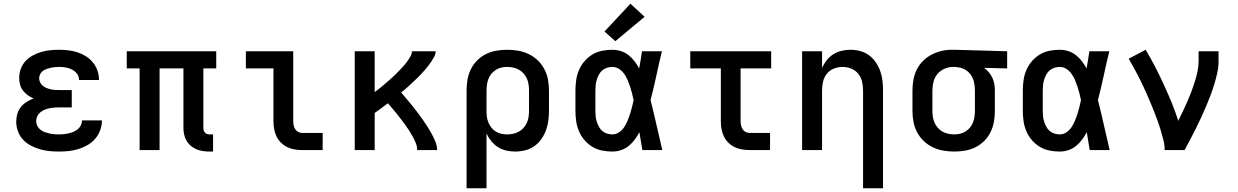

<svg xmlns="http://www.w3.org/2000/svg" viewBox="-20 -805 6640 1030"><path d="M298 8Q271 8 245 5.5Q219 3 193.5 -4.5Q168 -12 144.5 -24.5Q121 -37 103 -56.5Q85 -76 76 -101.5Q67 -127 67 -153Q67 -174 73 -194.5Q79 -215 92 -231Q105 -247 122.5 -258Q140 -269 160 -277Q143 -284 128.5 -294.5Q114 -305 103 -319.5Q92 -334 87.5 -351.5Q83 -369 83 -387Q83 -412 91.5 -435.5Q100 -459 116.5 -477Q133 -495 155 -507Q177 -519 200.5 -526Q224 -533 248.5 -535.5Q273 -538 297 -538Q322 -538 347 -535Q372 -532 395.5 -524.5Q419 -517 440.5 -503.5Q462 -490 478 -470.5Q494 -451 502.5 -427Q511 -403 511 -379Q511 -378 511 -377.5Q511 -377 511 -376H404Q404 -377 404 -377Q404 -377 404 -377Q404 -395 393 -409.5Q382 -424 366 -432Q350 -440 332.5 -443Q315 -446 297 -446Q286 -446 274.5 -445Q263 -444 252 -441.5Q241 -439 230 -435Q219 -431 210 -424.5Q201 -418 195.5 -407.5Q190 -397 190 -385Q190 -373 195.5 -362.5Q201 -352 210 -344.5Q219 -337 230.5 -332.5Q242 -328 253.5 -325.5Q265 -323 276.5 -322.5Q288 -322 300 -322H365V-229H300Q286 -229 272.5 -228Q259 -227 246 -224.5Q233 -222 220 -216.5Q207 -211 196.5 -202.5Q186 -194 180 -181.5Q174 -169 174 -155Q174 -155 174 -155Q174 -155 174 -155Q174 -142 180 -130Q186 -118 196.5 -109.5Q207 -101 219.5 -96.5Q232 -92 245 -89Q258 -86 271 -85Q284 -84 298 -84Q311 -84 324 -85.5Q337 -87 350 -90Q363 -93 375.5 -98.5Q388 -104 398 -112.5Q408 -121 414 -133.5Q420 -146 420 -159H527Q527 -159 527 -159Q527 -159 527 -159Q527 -132 517.5 -106.5Q508 -81 491 -61Q474 -41 451 -27.5Q428 -14 402.5 -6Q377 2 350.5 5Q324 8 298 8Z M1105 8Q1087 8 1069 5.5Q1051 3 1034.5 -4Q1018 -11 1004 -22.5Q990 -34 981 -49.5Q972 -65 968 -82.5Q964 -100 964 -118V-438H836V0H729V-438H660V-530H1140V-438H1071V-118Q1071 -111 1073 -104.5Q1075 -98 1080 -93Q1085 -88 1091.5 -86Q1098 -84 1105 -84H1123V8Z M1601 0Q1580 0 1559.5 -3.5Q1539 -7 1520.5 -16Q1502 -25 1487 -40Q1472 -55 1463 -74Q1454 -93 1450.5 -113.5Q1447 -134 1447 -155V-438H1299V-530H1553V-155Q1553 -144 1555.5 -132.5Q1558 -121 1564 -111.5Q1570 -102 1580 -97Q1590 -92 1601 -92H1711V0Z M1883 0V-530H1990V-311Q2000 -318 2010 -326Q2020 -334 2029.5 -342Q2039 -350 2048.5 -358Q2058 -366 2067.5 -374.5Q2077 -383 2086.5 -391.5Q2096 -400 2105 -409Q2114 -418 2122.5 -427Q2131 -436 2139.5 -445Q2148 -454 2156 -464Q2164 -474 2171 -484.5Q2178 -495 2184 -506Q2190 -517 2190 -530H2317Q2317 -515 2310 -502Q2303 -489 2295 -476.5Q2287 -464 2278 -452.5Q2269 -441 2259.5 -430Q2250 -419 2240 -408.5Q2230 -398 2219.5 -387.5Q2209 -377 2198 -367Q2187 -357 2176.5 -347Q2166 -337 2155 -327.5Q2144 -318 2132 -309Q2147 -291 2162 -273.5Q2177 -256 2191.5 -238Q2206 -220 2220 -201.5Q2234 -183 2247 -164.5Q2260 -146 2272.5 -126.5Q2285 -107 2296 -86.5Q2307 -66 2316 -44.5Q2325 -23 2325 0H2218Q2218 -19 2211 -36.5Q2204 -54 2195 -70.5Q2186 -87 2176 -103Q2166 -119 2155 -134Q2144 -149 2132.5 -164Q2121 -179 2109.5 -193.5Q2098 -208 2085.5 -222.5Q2073 -237 2061 -251Q2044 -238 2026 -225Q2008 -212 1990 -199V0Z M2483 205V-320Q2483 -349 2488 -378Q2493 -407 2506 -433.5Q2519 -460 2540 -481Q2561 -502 2587 -515Q2613 -528 2642.5 -533Q2672 -538 2701 -538Q2730 -538 2759.5 -533Q2789 -528 2816 -515Q2843 -502 2864.5 -481.5Q2886 -461 2900 -434.5Q2914 -408 2919.5 -379Q2925 -350 2925 -320V-210Q2925 -183 2921.5 -156.5Q2918 -130 2908.5 -105Q2899 -80 2883 -57.5Q2867 -35 2845 -20Q2823 -5 2796.5 1.5Q2770 8 2743 8Q2719 8 2695 2.5Q2671 -3 2651 -16Q2631 -29 2615.5 -48Q2600 -67 2590 -89V205ZM2701 -84Q2717 -84 2733 -87.5Q2749 -91 2763.5 -99Q2778 -107 2789 -119.5Q2800 -132 2806.5 -146.5Q2813 -161 2815.5 -177.5Q2818 -194 2818 -210V-320Q2818 -336 2815.5 -352.5Q2813 -369 2806.5 -383.5Q2800 -398 2789 -410.5Q2778 -423 2764 -431Q2750 -439 2733.5 -442.5Q2717 -446 2701 -446Q2685 -446 2669.5 -442.5Q2654 -439 2640.5 -430.5Q2627 -422 2616.5 -409.5Q2606 -397 2600.5 -382.5Q2595 -368 2592.5 -352Q2590 -336 2590 -320V-210Q2590 -194 2592 -178.5Q2594 -163 2600 -148Q2606 -133 2616 -120.5Q2626 -108 2639.5 -99.5Q2653 -91 2669 -87.5Q2685 -84 2701 -84Z M3265 8Q3237 8 3209.5 2.5Q3182 -3 3158 -17.5Q3134 -32 3115.5 -53.5Q3097 -75 3086 -101Q3075 -127 3071 -154.5Q3067 -182 3067 -210V-320Q3067 -348 3071 -375.5Q3075 -403 3086 -429Q3097 -455 3115.5 -476.5Q3134 -498 3158 -512.5Q3182 -527 3209.5 -532.5Q3237 -538 3265 -538Q3288 -538 3310.5 -531Q3333 -524 3351.5 -509.5Q3370 -495 3384 -476.5Q3398 -458 3409 -438Q3413 -461 3417 -484Q3421 -507 3424 -530H3531Q3515 -465 3501 -399Q3487 -333 3470 -268Q3487 -201 3502 -134Q3517 -67 3533 0H3426Q3422 -24 3418 -48Q3414 -72 3410 -96Q3399 -75 3385 -56Q3371 -37 3352.5 -22Q3334 -7 3311.5 0.5Q3289 8 3265 8ZM3265 -84Q3285 -84 3301.5 -95.5Q3318 -107 3328.5 -123Q3339 -139 3346.5 -157Q3354 -175 3360 -193.5Q3366 -212 3370.5 -230.5Q3375 -249 3379 -268Q3375 -287 3370.5 -305Q3366 -323 3360 -341Q3354 -359 3346.5 -376.5Q3339 -394 3328 -409.5Q3317 -425 3300.5 -435.5Q3284 -446 3265 -446Q3251 -446 3236.5 -441.5Q3222 -437 3211 -427.5Q3200 -418 3193 -405Q3186 -392 3181.5 -378Q3177 -364 3175.5 -349.5Q3174 -335 3174 -320V-210Q3174 -195 3175.5 -180.5Q3177 -166 3181.5 -152Q3186 -138 3193 -125Q3200 -112 3211 -102.5Q3222 -93 3236.5 -88.5Q3251 -84 3265 -84ZM3281 -584 3223 -636 3362 -785 3438 -715Z M4001 0Q3980 0 3959.5 -3.5Q3939 -7 3920.5 -16Q3902 -25 3887 -40Q3872 -55 3863 -74Q3854 -93 3850.5 -113.5Q3847 -134 3847 -155V-438H3683V-530H4117V-438H3953V-155Q3953 -144 3955.5 -132.5Q3958 -121 3964 -111.5Q3970 -102 3980 -97Q3990 -92 4001 -92H4111V0Z M4610 205V-320Q4610 -344 4604.5 -367.5Q4599 -391 4584 -409.5Q4569 -428 4546.5 -437Q4524 -446 4500 -446Q4476 -446 4453.5 -437Q4431 -428 4416 -409.5Q4401 -391 4395.5 -367.5Q4390 -344 4390 -320V0H4283V-530H4390V-441Q4400 -463 4415 -482Q4430 -501 4450.5 -514Q4471 -527 4495 -532.5Q4519 -538 4543 -538Q4569 -538 4595 -531Q4621 -524 4642 -508.5Q4663 -493 4678 -471Q4693 -449 4702 -424Q4711 -399 4714 -372.5Q4717 -346 4717 -320V205Z M5099 8Q5070 8 5040.5 3Q5011 -2 4984 -15Q4957 -28 4935.5 -48.5Q4914 -69 4900 -95.5Q4886 -122 4880.5 -151Q4875 -180 4875 -210V-320Q4875 -348 4880 -376.5Q4885 -405 4897.5 -430.5Q4910 -456 4930 -476.5Q4950 -497 4975 -510.5Q5000 -524 5028 -531Q5056 -538 5084 -538Q5088 -538 5092 -538Q5096 -538 5100 -538L5383 -530V-438L5259 -441Q5273 -431 5284.5 -417.5Q5296 -404 5303.5 -388Q5311 -372 5314 -355Q5317 -338 5317 -320V-210Q5317 -181 5312 -152Q5307 -123 5294 -96.5Q5281 -70 5260 -49Q5239 -28 5213 -15Q5187 -2 5157.5 3Q5128 8 5099 8ZM5099 -84Q5115 -84 5130.5 -87.5Q5146 -91 5159.5 -99.5Q5173 -108 5183.5 -120.5Q5194 -133 5199.5 -147.5Q5205 -162 5207.5 -178Q5210 -194 5210 -210V-320Q5210 -343 5205 -365Q5200 -387 5186.5 -405.5Q5173 -424 5152.5 -434Q5132 -444 5109 -445L5100 -446Q5098 -446 5096 -446Q5094 -446 5092 -446Q5069 -446 5046.5 -436Q5024 -426 5009 -408Q4994 -390 4988 -367Q4982 -344 4982 -320V-210Q4982 -194 4984.5 -177.5Q4987 -161 4993.5 -146.5Q5000 -132 5011 -119.5Q5022 -107 5036 -99Q5050 -91 5066.5 -87.5Q5083 -84 5099 -84Z M5665 8Q5637 8 5609.5 2.5Q5582 -3 5558 -17.5Q5534 -32 5515.5 -53.5Q5497 -75 5486 -101Q5475 -127 5471 -154.5Q5467 -182 5467 -210V-320Q5467 -348 5471 -375.5Q5475 -403 5486 -429Q5497 -455 5515.5 -476.5Q5534 -498 5558 -512.5Q5582 -527 5609.5 -532.5Q5637 -538 5665 -538Q5688 -538 5710.5 -531Q5733 -524 5751.5 -509.5Q5770 -495 5784 -476.5Q5798 -458 5809 -438Q5813 -461 5817 -484Q5821 -507 5824 -530H5931Q5915 -465 5901 -399Q5887 -333 5870 -268Q5887 -201 5902 -134Q5917 -67 5933 0H5826Q5822 -24 5818 -48Q5814 -72 5810 -96Q5799 -75 5785 -56Q5771 -37 5752.5 -22Q5734 -7 5711.5 0.5Q5689 8 5665 8ZM5665 -84Q5685 -84 5701.5 -95.5Q5718 -107 5728.5 -123Q5739 -139 5746.5 -157Q5754 -175 5760 -193.5Q5766 -212 5770.5 -230.5Q5775 -249 5779 -268Q5775 -287 5770.5 -305Q5766 -323 5760 -341Q5754 -359 5746.5 -376.5Q5739 -394 5728 -409.5Q5717 -425 5700.5 -435.5Q5684 -446 5665 -446Q5651 -446 5636.5 -441.5Q5622 -437 5611 -427.5Q5600 -418 5593 -405Q5586 -392 5581.5 -378Q5577 -364 5575.5 -349.5Q5574 -335 5574 -320V-210Q5574 -195 5575.5 -180.5Q5577 -166 5581.5 -152Q5586 -138 5593 -125Q5600 -112 5611 -102.5Q5622 -93 5636.5 -88.5Q5651 -84 5665 -84Z M6228 0Q6228 -27 6221.5 -52.5Q6215 -78 6207.5 -103.5Q6200 -129 6191 -154Q6182 -179 6172.5 -203.5Q6163 -228 6152.5 -252.5Q6142 -277 6131.5 -301.5Q6121 -326 6109.5 -350Q6098 -374 6086 -397.5Q6074 -421 6061 -444Q6048 -467 6035 -490L6126 -538Q6153 -493 6177 -446.5Q6201 -400 6223 -352Q6245 -304 6265 -255.5Q6285 -207 6301 -157Q6314 -183 6326 -208.5Q6338 -234 6349.5 -260Q6361 -286 6371 -312.5Q6381 -339 6389.5 -366Q6398 -393 6404 -421Q6410 -449 6410 -477V-530H6517V-477Q6517 -445 6510 -413.5Q6503 -382 6493.5 -351Q6484 -320 6472.5 -290Q6461 -260 6448.5 -230.5Q6436 -201 6422.5 -172Q6409 -143 6394.5 -114Q6380 -85 6365 -56.5Q6350 -28 6335 0Z"/></svg>

Font: Iosevka Curly SmBdEx
Style: Regular
Weight: 600
Width: 7
Monospace: yes
Designer: Belleve Invis
Foundry: Belleve Invis
Version: Version 11.1.0; ttfautohint (v1.8.3)